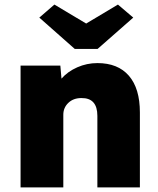

<svg xmlns="http://www.w3.org/2000/svg" viewBox="-20 -820 693 840"><path d="M70 0V-533H244L249 -476Q276 -507 318 -525.5Q360 -544 406 -544Q496 -544 544 -488.5Q592 -433 592 -328V0H406V-313Q406 -392 336 -391Q301 -391 279 -370Q257 -349 257 -318V0ZM307 -606 152 -743 218 -800 357 -717 496 -800 563 -743 407 -606Z"/></svg>

Font: Lexend ExtraBold
Style: Regular
Weight: 800
Designer: Bonnie Shaver-Troup, Thomas Jockin
Foundry: Lexend
Version: Version 1.007; ttfautohint (v1.8.3)